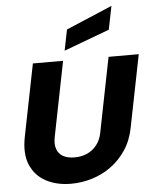

<svg xmlns="http://www.w3.org/2000/svg" viewBox="-64 -1043 879 1102"><g transform="rotate(-5 376.0 -491.5)"><path d="M142 -700H316L230 -268Q222 -228 232 -199.5Q242 -171 268 -156.5Q294 -142 334 -142Q374 -142 406.5 -156.5Q439 -171 461.5 -199.5Q484 -228 492 -268L578 -700H752L669 -284Q655 -211 618.5 -156.5Q582 -102 531.5 -65.5Q481 -29 421.5 -11Q362 7 301 7Q219 7 157.5 -25.5Q96 -58 68 -122.5Q40 -187 59 -284ZM620 -990 593 -855 330 -757 354 -877Z"/></g></svg>

Font: Albert Sans Black
Style: Italic
Weight: 900
Italic angle: -11.25°
Designer: Andreas Rasmussen
Foundry: a.Foundry
Version: Version 1.025